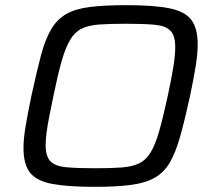

<svg xmlns="http://www.w3.org/2000/svg" viewBox="-20 -716 826 744"><path d="M347 8Q242 8 181.5 -3.5Q121 -15 96 -47.5Q71 -80 71 -142Q71 -178 79.5 -228.5Q88 -279 102 -346Q122 -438 138.5 -500.5Q155 -563 178 -602Q201 -641 236.5 -661.5Q272 -682 328.5 -689Q385 -696 470 -696Q576 -696 636 -684Q696 -672 721 -639.5Q746 -607 746 -545Q746 -507 738 -458Q730 -409 716 -342Q696 -251 678.5 -188.5Q661 -126 638.5 -87Q616 -48 580 -27.5Q544 -7 488 0.5Q432 8 347 8ZM349 -64Q410 -64 451 -67Q492 -70 519 -83Q546 -96 564 -126Q582 -156 597 -208.5Q612 -261 630 -344Q644 -409 651.5 -455Q659 -501 659 -534Q659 -578 640.5 -597Q622 -616 580 -620Q538 -624 468 -624Q406 -624 364.5 -621Q323 -618 296.5 -605Q270 -592 252 -562Q234 -532 219 -479.5Q204 -427 187 -344Q178 -300 171 -265Q164 -230 160.5 -202.5Q157 -175 157 -153Q157 -110 175.5 -91Q194 -72 236.5 -68Q279 -64 349 -64Z"/></svg>

Font: Saira SemiExpanded
Style: Italic
Weight: 400
Width: 6
Italic angle: -12°
Designer: Hector Gatti with collaboration of the Omnibus-Type team
Foundry: Omnibus-Type
Version: Version 1.101